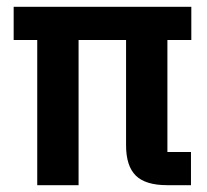

<svg xmlns="http://www.w3.org/2000/svg" viewBox="-20 -542 607 562"><path d="M470 -97H539V0H469Q406 0 377.5 -28Q349 -56 349 -117V-425H210V0H89V-425H20V-522H540V-425H470Z"/></svg>

Font: IBM Plex Sans Cond SmBld
Style: Regular
Weight: 600
Width: 3
Designer: Mike Abbink, Paul van der Laan, Pieter van Rosmalen
Foundry: Bold Monday
Version: Version 1.3